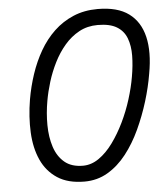

<svg xmlns="http://www.w3.org/2000/svg" viewBox="-54 -820 751 868"><g transform="rotate(-5 321.5 -386.0)"><path d="M295 0Q220 0 172 -31.5Q124 -63 99.5 -117Q75 -171 71.5 -242Q68 -313 81 -391Q91 -449 109.5 -504.5Q128 -560 156 -608.5Q184 -657 222.5 -693.5Q261 -730 310.5 -751Q360 -772 421 -772Q511 -772 562 -734.5Q613 -697 629.5 -627.5Q646 -558 628 -460Q618 -400 598.5 -336.5Q579 -273 551 -212.5Q523 -152 485.5 -104Q448 -56 400.5 -28Q353 0 295 0ZM294 -72Q332 -72 366.5 -96Q401 -120 430.5 -160.5Q460 -201 484 -250.5Q508 -300 524.5 -353Q541 -406 549 -453Q558 -504 558.5 -548.5Q559 -593 546 -627.5Q533 -662 501.5 -681Q470 -700 415 -700Q368 -700 330.5 -679.5Q293 -659 264 -625Q235 -591 214 -549Q193 -507 179.5 -463Q166 -419 159 -379Q149 -323 149.5 -268.5Q150 -214 164.5 -169.5Q179 -125 210.5 -98.5Q242 -72 294 -72Z"/></g></svg>

Font: Edu VIC WA NT Beginner Medium
Style: Regular
Weight: 500
Designer: Tina and Corey Anderson
Foundry: Google for Education
Version: Version 1.003